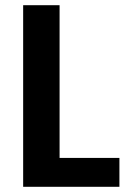

<svg xmlns="http://www.w3.org/2000/svg" viewBox="-20 -718 499 738"><path d="M209 -111H439V0H69V-698H209Z"/></svg>

Font: MSTAGE SemiBold
Style: Regular
Weight: 600
Designer: Ninad Kale (Devanagari), Jonny Pinhorn (Latin)
Foundry: Indian Type Foundry
Version: 4.004